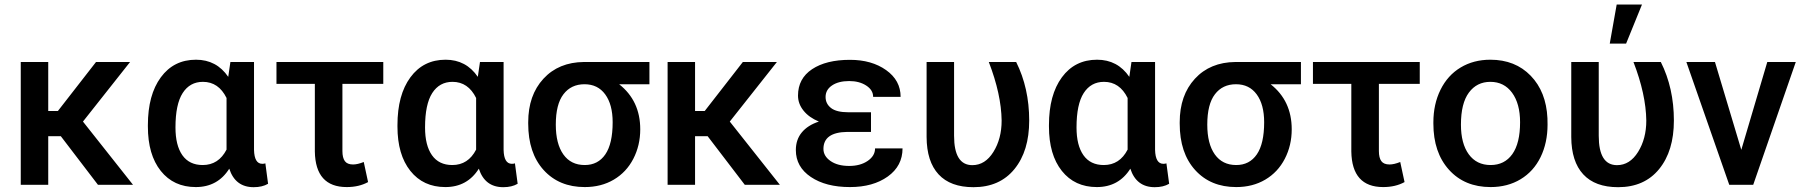

<svg xmlns="http://www.w3.org/2000/svg" viewBox="-20 -795 7759 826"><path d="M69.3 0ZM241.7 -209H187.5V0H69.3V-528.3H187.5V-317.4H229L393.1 -528.3H539.6L336.9 -272L552.2 0H401.4Z M1072.8 -528.3V-150.4Q1074.2 -90.3 1108.4 -90.3Q1116.7 -90.3 1121.6 -92.3L1133.3 -4.4Q1108.4 10.3 1071.3 10.3Q992.2 10.3 966.3 -69.3Q916.5 9.8 822.3 9.8Q727.1 9.8 671.6 -59.8Q616.2 -129.4 616.2 -250.5V-256.8Q616.2 -386.7 671.9 -462.4Q727.5 -538.1 823.2 -538.1Q911.6 -538.1 961.9 -464.4L971.2 -528.3ZM734.9 -246.6Q734.9 -169.4 764.6 -127.2Q794.4 -85 852.1 -85Q920.4 -85 954.6 -151.4V-373.5Q920.4 -442.9 853 -442.9Q796.9 -442.9 765.9 -394.8Q734.9 -346.7 734.9 -246.6Z M1628.9 -434.1H1453.1V-145Q1453.1 -116.2 1463.6 -101.8Q1474.1 -87.4 1499 -87.4Q1518.1 -87.4 1544.9 -98.1L1563.5 -11.7Q1524.4 9.8 1471.7 9.8Q1336.9 9.8 1334.5 -143.1V-434.1H1169.4V-528.3H1628.9Z M2146.5 -528.3V-150.4Q2147.9 -90.3 2182.1 -90.3Q2190.4 -90.3 2195.3 -92.3L2207 -4.4Q2182.1 10.3 2145 10.3Q2065.9 10.3 2040 -69.3Q1990.2 9.8 1896 9.8Q1800.8 9.8 1745.4 -59.8Q1689.9 -129.4 1689.9 -250.5V-256.8Q1689.9 -386.7 1745.6 -462.4Q1801.3 -538.1 1897 -538.1Q1985.4 -538.1 2035.6 -464.4L2044.9 -528.3ZM1808.6 -246.6Q1808.6 -169.4 1838.4 -127.2Q1868.2 -85 1925.8 -85Q1994.1 -85 2028.3 -151.4V-373.5Q1994.1 -442.9 1926.8 -442.9Q1870.6 -442.9 1839.6 -394.8Q1808.6 -346.7 1808.6 -246.6Z M2773.9 -432.6H2643.6Q2734.4 -361.3 2734.4 -238.8Q2734.4 -169.4 2704.6 -111.8Q2674.8 -54.2 2620.6 -22.2Q2566.4 9.8 2495.6 9.8Q2385.3 9.8 2318.8 -63.5Q2252.4 -136.7 2252.4 -263.2V-269Q2252.4 -385.3 2317.9 -456.3Q2383.3 -527.3 2492.2 -528.3H2773.9ZM2371.1 -258.8Q2371.1 -176.3 2403.6 -130.6Q2436 -85 2495.6 -85Q2552.7 -85 2584.2 -130.9Q2615.7 -176.8 2615.7 -269Q2615.7 -345.2 2583.7 -388.9Q2551.8 -432.6 2494.6 -432.6Q2437 -432.6 2404.1 -389.6Q2371.1 -346.7 2371.1 -258.8Z M2852.1 0ZM3024.4 -209H2970.2V0H2852.1V-528.3H2970.2V-317.4H3011.7L3175.8 -528.3H3322.3L3119.6 -272L3335 0H3184.1Z M3403.8 -149.4Q3403.8 -194.3 3429.4 -225.3Q3455.1 -256.3 3502.9 -272Q3460.4 -289.6 3436.8 -319.1Q3413.1 -348.6 3413.1 -383.8Q3413.1 -457 3473.6 -497.3Q3534.2 -537.6 3636.7 -537.6Q3730 -537.6 3792.2 -493.4Q3854.5 -449.2 3854.5 -378.4H3736.3Q3736.3 -407.7 3706.5 -427Q3676.8 -446.3 3633.3 -446.3Q3587.4 -446.3 3559.6 -427.5Q3531.7 -408.7 3531.7 -377.9Q3531.7 -348.6 3555.2 -330.3Q3578.6 -312 3629.9 -312H3727.1V-227.5H3625Q3522.5 -226.1 3522.5 -154.3Q3522.5 -123.5 3553 -102.3Q3583.5 -81.1 3633.3 -81.1Q3681.2 -81.1 3712.9 -102.8Q3744.6 -124.5 3744.6 -156.7H3862.8Q3862.8 -81.1 3799.3 -35.6Q3735.8 9.8 3636.7 9.8Q3532.7 9.8 3468.3 -33.7Q3403.8 -77.1 3403.8 -149.4Z M4084.5 -528.3V-210.9Q4084.5 -84.5 4163.1 -84.5Q4218.3 -84.5 4253.7 -141.4Q4289.1 -198.2 4289.1 -276.4Q4287.6 -389.2 4233.9 -528.3H4351.6Q4407.7 -416 4407.7 -276.4Q4407.7 -145.5 4344.2 -67.6Q4280.8 10.3 4168 10.3Q4068.8 10.3 4017.8 -44.9Q3966.8 -100.1 3966.3 -205.6V-528.3Z M4949.2 -528.3V-150.4Q4950.7 -90.3 4984.9 -90.3Q4993.2 -90.3 4998 -92.3L5009.8 -4.4Q4984.9 10.3 4947.8 10.3Q4868.7 10.3 4842.8 -69.3Q4793 9.8 4698.7 9.8Q4603.5 9.8 4548.1 -59.8Q4492.7 -129.4 4492.7 -250.5V-256.8Q4492.7 -386.7 4548.3 -462.4Q4604 -538.1 4699.7 -538.1Q4788.1 -538.1 4838.4 -464.4L4847.7 -528.3ZM4611.3 -246.6Q4611.3 -169.4 4641.1 -127.2Q4670.9 -85 4728.5 -85Q4796.9 -85 4831.1 -151.4V-373.5Q4796.9 -442.9 4729.5 -442.9Q4673.3 -442.9 4642.3 -394.8Q4611.3 -346.7 4611.3 -246.6Z M5576.7 -432.6H5446.3Q5537.1 -361.3 5537.1 -238.8Q5537.1 -169.4 5507.3 -111.8Q5477.5 -54.2 5423.3 -22.2Q5369.1 9.8 5298.3 9.8Q5188 9.8 5121.6 -63.5Q5055.2 -136.7 5055.2 -263.2V-269Q5055.2 -385.3 5120.6 -456.3Q5186 -527.3 5294.9 -528.3H5576.7ZM5173.8 -258.8Q5173.8 -176.3 5206.3 -130.6Q5238.8 -85 5298.3 -85Q5355.5 -85 5387 -130.9Q5418.5 -176.8 5418.5 -269Q5418.5 -345.2 5386.5 -388.9Q5354.5 -432.6 5297.4 -432.6Q5239.7 -432.6 5206.8 -389.6Q5173.8 -346.7 5173.8 -258.8Z M6087.9 -434.1H5912.1V-145Q5912.1 -116.2 5922.6 -101.8Q5933.1 -87.4 5958 -87.4Q5977.1 -87.4 6003.9 -98.1L6022.5 -11.7Q5983.4 9.8 5930.7 9.8Q5795.9 9.8 5793.5 -143.1V-434.1H5628.4V-528.3H6087.9Z M6146.5 0ZM6146.5 -269Q6146.5 -346.7 6177.2 -408.9Q6208 -471.2 6263.7 -504.6Q6319.3 -538.1 6391.6 -538.1Q6498.5 -538.1 6565.2 -469.2Q6631.8 -400.4 6637.2 -286.6L6637.7 -258.8Q6637.7 -180.7 6607.7 -119.1Q6577.6 -57.6 6521.7 -23.9Q6465.8 9.8 6392.6 9.8Q6280.8 9.8 6213.6 -64.7Q6146.5 -139.2 6146.5 -263.2ZM6265.1 -258.8Q6265.1 -177.2 6298.8 -131.1Q6332.5 -85 6392.6 -85Q6452.6 -85 6486.1 -131.8Q6519.5 -178.7 6519.5 -269Q6519.5 -349.1 6485.1 -396Q6450.7 -442.9 6391.6 -442.9Q6333.5 -442.9 6299.3 -396.7Q6265.1 -350.6 6265.1 -258.8Z M6739.7 0ZM6857.9 -528.3V-210.9Q6857.9 -84.5 6936.5 -84.5Q6991.7 -84.5 7027.1 -141.4Q7062.5 -198.2 7062.5 -276.4Q7061 -389.2 7007.3 -528.3H7125Q7181.2 -416 7181.2 -276.4Q7181.2 -145.5 7117.7 -67.6Q7054.2 10.3 6941.4 10.3Q6842.3 10.3 6791.3 -44.9Q6740.2 -100.1 6739.7 -205.6V-528.3ZM6935.1 -775.4H7043.9L6975.6 -607.4H6905.3Z M7234.9 0ZM7471.2 -150.4 7583 -528.3H7705.6L7522.5 0H7419.4L7234.9 -528.3H7357.9Z"/></svg>

Font: Roboto Medium
Style: Regular
Weight: 500
Designer: Google
Version: Version 2.134; 2016; ttfautohint (v1.6)